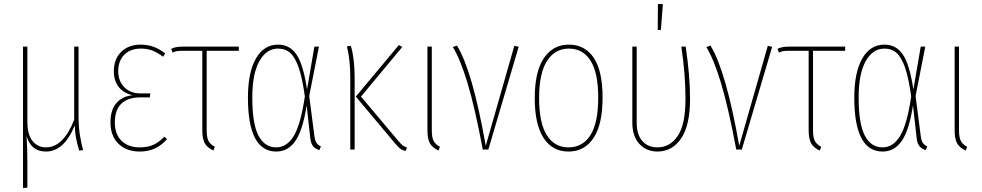

<svg xmlns="http://www.w3.org/2000/svg" viewBox="-20 -754 4952 968"><path d="M379 5Q368 -33 363 -59.5Q358 -86 357 -122Q303 10 212 10Q173 10 148.5 -10.5Q124 -31 114 -69Q118 -2 118 64V192L96 194V-519H118V-142Q118 -74 144.5 -42.5Q171 -11 212 -11Q299 -11 354 -150V-519H376V-170Q376 -118 382 -78Q388 -38 399 3Z M813 -484 802 -468Q776 -488 750 -498.5Q724 -509 691 -509Q637 -509 606.5 -478Q576 -447 576 -395Q576 -346 606.5 -314.5Q637 -283 690 -283H738L735 -263H688Q624 -263 591.5 -231Q559 -199 559 -137Q559 -77 593 -44Q627 -11 684 -11Q726 -11 754.5 -24.5Q783 -38 809 -65L822 -52Q795 -22 762 -6Q729 10 684 10Q618 10 577.5 -29Q537 -68 537 -137Q537 -200 567 -234.5Q597 -269 649 -274Q603 -284 578.5 -315.5Q554 -347 554 -395Q554 -457 591.5 -493Q629 -529 689 -529Q759 -529 813 -484Z M1022 -498V-96Q1022 -62 1031 -44Q1040 -26 1063 -14L1056 5Q1025 -9 1012.5 -31.5Q1000 -54 1000 -96V-498H906Q884 -498 873.5 -496.5Q863 -495 850 -489L843 -508Q856 -514 869.5 -516.5Q883 -519 904 -519H1184V-498Z M1528 -303 1565 -519H1588L1539 -270L1565 -69Q1568 -44 1576.5 -32.5Q1585 -21 1598 -16L1590 3Q1571 -3 1559 -16.5Q1547 -30 1544 -61L1526 -223Q1507 -99 1470 -44.5Q1433 10 1373 10Q1230 10 1230 -262Q1230 -388 1270 -458.5Q1310 -529 1382 -529Q1441 -529 1475 -479Q1509 -429 1528 -303ZM1252 -262Q1252 -130 1283 -70.5Q1314 -11 1373 -11Q1426 -11 1461 -68.5Q1496 -126 1517 -268Q1504 -361 1486 -413Q1468 -465 1443.5 -487Q1419 -509 1382 -509Q1323 -509 1287.5 -445.5Q1252 -382 1252 -262Z M1800 -267 1987 -45Q2000 -29 2009.5 -21.5Q2019 -14 2032 -10L2025 7Q2009 4 1998 -4.5Q1987 -13 1971 -32L1774 -267L1991 -527L2008 -517ZM1768 -363V0H1746V-363Q1746 -454 1729 -520L1749 -523Q1768 -457 1768 -363Z M2157 -96Q2157 -62 2166 -44Q2175 -26 2198 -14L2191 5Q2160 -9 2147.5 -31.5Q2135 -54 2135 -96V-519H2157Z M2429 -19 2573 -523 2595 -518 2442 0H2414Q2374 -213 2337.5 -334Q2301 -455 2263 -517L2284 -524Q2362 -398 2429 -19Z M3018 -262Q3018 -127 2972.5 -58.5Q2927 10 2846 10Q2765 10 2720.5 -58.5Q2676 -127 2676 -259Q2676 -393 2722 -461Q2768 -529 2848 -529Q2929 -529 2973.5 -462.5Q3018 -396 3018 -262ZM2698 -259Q2698 -135 2736.5 -73Q2775 -11 2846 -11Q2918 -11 2957 -73Q2996 -135 2996 -262Q2996 -387 2957.5 -448Q2919 -509 2848 -509Q2778 -509 2738 -447Q2698 -385 2698 -259Z M3459 -256Q3459 -122 3414 -56Q3369 10 3295 10Q3239 10 3203.5 -28.5Q3168 -67 3168 -135V-519H3190V-136Q3190 -75 3218.5 -43Q3247 -11 3295 -11Q3358 -11 3397 -69Q3436 -127 3436 -256Q3436 -378 3415 -519H3437Q3459 -371 3459 -256ZM3297 -734 3322 -733 3312 -603H3296Z M3707 -19 3851 -523 3873 -518 3720 0H3692Q3652 -213 3615.5 -334Q3579 -455 3541 -517L3562 -524Q3640 -398 3707 -19Z M4079 -498V-96Q4079 -62 4088 -44Q4097 -26 4120 -14L4113 5Q4082 -9 4069.5 -31.5Q4057 -54 4057 -96V-498H3963Q3941 -498 3930.5 -496.5Q3920 -495 3907 -489L3900 -508Q3913 -514 3926.5 -516.5Q3940 -519 3961 -519H4241V-498Z M4585 -303 4622 -519H4645L4596 -270L4622 -69Q4625 -44 4633.5 -32.5Q4642 -21 4655 -16L4647 3Q4628 -3 4616 -16.5Q4604 -30 4601 -61L4583 -223Q4564 -99 4527 -44.5Q4490 10 4430 10Q4287 10 4287 -262Q4287 -388 4327 -458.5Q4367 -529 4439 -529Q4498 -529 4532 -479Q4566 -429 4585 -303ZM4309 -262Q4309 -130 4340 -70.5Q4371 -11 4430 -11Q4483 -11 4518 -68.5Q4553 -126 4574 -268Q4561 -361 4543 -413Q4525 -465 4500.5 -487Q4476 -509 4439 -509Q4380 -509 4344.5 -445.5Q4309 -382 4309 -262Z M4815 -96Q4815 -62 4824 -44Q4833 -26 4856 -14L4849 5Q4818 -9 4805.5 -31.5Q4793 -54 4793 -96V-519H4815Z"/></svg>

Font: Fira Sans Extra Condensed Thin
Style: Regular
Weight: 250
Width: 1
Designer: Carrois Corporate & Edenspiekermann AG
Foundry: Carrois Corporate GbR & Edenspiekermann AG
Version: Version 4.203